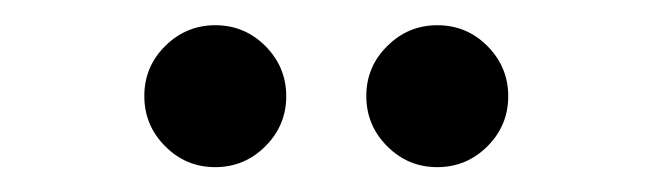

<svg xmlns="http://www.w3.org/2000/svg" viewBox="-20 -712 521 153"><path d="M95 -635.5Q95 -658.8 111.6 -675.3Q128.3 -691.9 151.6 -691.9Q174.9 -691.9 191.5 -675.3Q208.1 -658.6 208.1 -635.3Q208.1 -612 191.4 -595.4Q174.8 -578.8 151.5 -578.8Q128.1 -578.8 111.6 -595.5Q95 -612.1 95 -635.5ZM271.9 -635.5Q271.9 -658.8 288.6 -675.3Q305.2 -691.9 328.5 -691.9Q351.9 -691.9 368.4 -675.3Q385 -658.6 385 -635.3Q385 -612 368.4 -595.4Q351.7 -578.8 328.4 -578.8Q305.1 -578.8 288.5 -595.5Q271.9 -612.1 271.9 -635.5Z"/></svg>

Font: SN Pro Thin
Style: Regular
Weight: 200
Designer: Tobias Whetton
Foundry: Supernotes
Version: Version 1.003;Glyphs 3.3 (3324)